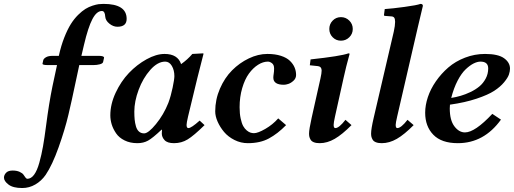

<svg xmlns="http://www.w3.org/2000/svg" viewBox="-113 -718 2612 976"><path d="M176.8 -387.2H128.9Q103 -387.2 103 -394Q106 -407.2 106.9 -412.1Q108.9 -419.9 120.8 -427Q132.8 -434.1 154.8 -434.1H186Q197.3 -485.4 213.6 -526.9Q230 -568.4 246.8 -595.2Q263.7 -622.1 283.9 -642.1Q304.2 -662.1 321.3 -672.6Q338.4 -683.1 357.4 -689.2Q376.5 -695.3 388.4 -696.8Q400.4 -698.2 413.1 -698.2Q530.8 -698.2 530.8 -622.1Q530.8 -582 483.9 -582Q462.4 -582 442.9 -597.9Q423.3 -613.8 421.9 -633.8Q420.4 -662.1 404.8 -662.1Q378.4 -662.1 356.7 -620.8Q335 -579.6 314 -490.2L300.8 -434.1H388.2Q416 -434.1 416 -424.8L411.1 -402.8Q409.2 -395 394 -391.1Q378.9 -387.2 362.8 -387.2H290Q288.1 -380.4 270 -293.9Q252 -207.5 234.6 -134Q217.3 -60.5 185.1 30.3Q152.8 121.1 119.1 170.9Q97.7 201.7 66.7 219.7Q35.6 237.8 0 237.8Q-46.9 237.8 -69.8 220.2Q-92.8 202.6 -92.8 185.1Q-92.8 171.4 -82 160.2Q-71.3 148.9 -48.8 148.9Q-27.8 148.9 -13.4 155.5Q1 162.1 6.3 169.9L16.6 184.6Q21.5 190.9 25.9 190.9Q44.9 190.9 60.3 170.2Q75.7 149.4 86.9 109.1Q98.1 68.8 105.7 25.6Q113.3 -17.6 121.1 -78.1Q135.7 -191.9 153.8 -279.8Z M742.7 -194.8Q755.9 -230.5 764.6 -272.9Q773.4 -315.4 773.4 -331.1Q773.4 -361.3 760.5 -383.1Q747.6 -404.8 726.6 -404.8Q688.5 -404.8 651.1 -362.8Q613.8 -320.8 591.8 -261.7Q569.8 -202.6 569.8 -150.9Q569.8 -127.4 571.5 -110.1Q573.2 -92.8 578.1 -75.7Q583 -58.6 593.5 -49.3Q604 -40 619.6 -40Q641.1 -40 679.9 -87.4Q718.8 -134.8 742.7 -194.8ZM709.5 -39.1Q709.5 -52.2 710.4 -58.1L708.5 -59.1Q663.1 -16.1 639.6 -3.2Q616.2 9.8 585.4 9.8Q548.3 9.8 520.3 -4.2Q492.2 -18.1 477.1 -40.3Q461.9 -62.5 454.8 -85.7Q447.8 -108.9 447.8 -131.8Q447.8 -188.5 474.9 -246.6Q502 -304.7 542.5 -347.2Q583 -389.6 632.1 -416.7Q681.2 -443.8 723.6 -443.8Q790.5 -443.8 807.6 -392.1Q840.8 -415.5 864.7 -443.8L919.4 -446.8Q921.4 -446.8 921.4 -443.8L890.1 -320.8L842.8 -125Q835.4 -93.3 835.4 -83Q835.4 -66.9 844.7 -66.9Q859.4 -66.9 901.9 -105L926.8 -82Q872.1 -28.3 840.8 -9.3Q809.6 9.8 771.5 9.8Q737.8 9.8 723.6 -5.6Q709.5 -21 709.5 -39.1Z M1147 9.8Q1111.3 9.8 1079.1 -6.3Q1046.9 -22.5 1026.1 -47.1Q1005.4 -71.8 993.2 -99.6Q981 -127.4 981 -151.9Q981 -211.9 1004.9 -267.1Q1028.8 -322.3 1066.7 -360.4Q1104.5 -398.4 1151.9 -421.1Q1199.2 -443.8 1246.1 -443.8Q1285.6 -443.8 1314.9 -434.3Q1344.2 -424.8 1360.6 -408.9Q1377 -393.1 1384.5 -375Q1392.1 -356.9 1392.1 -336.9Q1392.1 -319.8 1379.2 -307.9Q1366.2 -295.9 1353 -291.5Q1339.8 -287.1 1330.1 -287.1Q1276.4 -287.1 1276.4 -323.2Q1276.4 -331.5 1278.3 -342.8Q1280.3 -354 1280.3 -370.1Q1280.3 -388.7 1269.5 -396.7Q1258.8 -404.8 1249 -404.8Q1224.1 -404.8 1198.7 -388.7Q1173.3 -372.6 1152.3 -343.8Q1131.3 -314.9 1118.2 -270Q1105 -225.1 1105 -172.9Q1105 -140.1 1110.4 -115.5Q1115.7 -90.8 1123.3 -77.1Q1130.9 -63.5 1141.4 -54.9Q1151.9 -46.4 1160.6 -43.7Q1169.4 -41 1178.2 -41Q1197.8 -41 1235.6 -62.7Q1273.4 -84.5 1301.3 -116.2L1341.3 -82Q1298.3 -38.1 1253.9 -14.2Q1209.5 9.8 1147 9.8Z M1578.1 -528.6Q1561 -545.9 1561 -570.8Q1561 -595.7 1578.1 -613.3Q1595.2 -630.9 1620.1 -630.9Q1645 -630.9 1662.6 -613.3Q1680.2 -595.7 1680.2 -570.8Q1680.2 -545.9 1662.6 -528.6Q1645 -511.2 1620.1 -511.2Q1595.2 -511.2 1578.1 -528.6ZM1634.3 -325.2 1589.8 -125Q1583 -94.2 1583 -83Q1583 -66.9 1591.8 -66.9Q1610.4 -66.9 1643.1 -108.9L1673.8 -82Q1626.5 -34.2 1588.4 -12.2Q1550.3 9.8 1512.2 9.8Q1494.1 9.8 1482.4 5.1Q1470.7 0.5 1465.8 -8.1Q1460.9 -16.6 1459.5 -23.4Q1458 -30.3 1458 -39.1Q1458 -59.6 1471.2 -119.1L1516.1 -319.8Q1522 -346.2 1522 -359.4Q1522 -378.9 1503.9 -381.8L1461.9 -386.2L1465.8 -416Q1619.6 -432.6 1658.2 -446.8Q1664.1 -446.8 1664.1 -443.8Q1645.5 -377 1634.3 -325.2Z M2011.7 -583 1905.8 -125Q1898.4 -93.3 1898.4 -83Q1898.4 -66.9 1906.7 -66.9Q1925.8 -66.9 1958.5 -108.9L1989.7 -82Q1942.4 -34.2 1904.3 -12.2Q1866.2 9.8 1827.6 9.8Q1809.6 9.8 1797.9 5.1Q1786.1 0.5 1781.2 -8.1Q1776.4 -16.6 1774.9 -23.4Q1773.4 -30.3 1773.4 -39.1Q1773.4 -62.5 1786.6 -119.1L1888.7 -557.1Q1895.5 -587.9 1895.5 -606.9Q1895.5 -622.6 1890.4 -628.7Q1885.3 -634.8 1874.5 -634.8L1843.8 -637.2Q1838.9 -637.2 1838.9 -642.1L1842.8 -671.9Q1880.4 -674.3 1943.4 -682.9Q2006.3 -691.4 2024.4 -698.2Q2036.6 -698.2 2036.6 -688Z M2368.7 -370.1Q2368.7 -404.8 2329.6 -404.8Q2313.5 -404.8 2294.4 -395.3Q2275.4 -385.7 2254.2 -365.7Q2232.9 -345.7 2213.1 -307.9Q2193.4 -270 2180.7 -220.2Q2205.1 -224.1 2228.8 -231Q2252.4 -237.8 2278.6 -250.2Q2304.7 -262.7 2324 -278.8Q2343.3 -294.9 2356 -318.6Q2368.7 -342.3 2368.7 -370.1ZM2479.5 -369.1Q2479.5 -355.5 2474.1 -339.4Q2468.8 -323.2 2449.5 -299.8Q2430.2 -276.4 2398.9 -256.1Q2367.7 -235.8 2309.3 -216.3Q2251 -196.8 2174.3 -186Q2173.3 -178.2 2173.3 -167Q2173.3 -106.9 2196.8 -75.9Q2220.2 -44.9 2250.5 -44.9Q2301.3 -44.9 2389.6 -139.2L2433.6 -109.9Q2347.2 9.8 2214.4 9.8Q2131.3 9.8 2089.8 -33Q2048.3 -75.7 2048.3 -145Q2048.3 -183.1 2062 -224.4Q2075.7 -265.6 2102.8 -304.7Q2129.9 -343.8 2166 -375Q2202.1 -406.2 2251 -425Q2299.8 -443.8 2352.5 -443.8Q2418.9 -443.8 2449.2 -422.1Q2479.5 -400.4 2479.5 -369.1Z"/></svg>

Font: Linux Libertine G
Style: Bold Italic
Weight: 700
Italic angle: -11.5°
Designer: Philipp H. Poll
Foundry: Philipp H. Poll
Version: Version 4.1.0